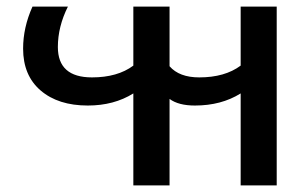

<svg xmlns="http://www.w3.org/2000/svg" viewBox="-20 -560 920 580"><path d="M382.8 0V-277.8Q324.2 -241.2 245.1 -241.2Q155.8 -241.2 102.8 -286.6Q49.8 -332 49.8 -413.1Q49.8 -477.1 78.1 -540H185.1Q154.8 -479.5 154.8 -418Q154.8 -326.2 257.8 -326.2Q335 -326.2 382.8 -361.8V-540H492.2V-359.9Q521.5 -326.2 582 -326.2Q659.2 -326.2 707 -361.8V-540H815.9V0H707V-277.8Q648.4 -241.2 568.8 -241.2Q519 -241.2 492.2 -261.2V0Z"/></svg>

Font: Kanit
Style: Regular
Weight: 400
Designer: Katatrad Team
Foundry: CadsonDemak
Version: Version 1.000;PS 001.000;hotconv 1.0.88;makeotf.lib2.5.64775